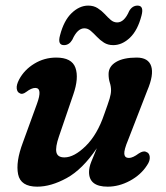

<svg xmlns="http://www.w3.org/2000/svg" viewBox="-20 -672 606 702"><path d="M514.5 -116.5Q526 -113 527.5 -98.5Q529 -84 517.5 -67.5Q495 -32.5 455 -11Q415 10.5 373.5 10.5Q305.5 10.5 305.5 -43Q305.5 -60 313.8 -80.8Q322 -101.5 334 -130Q281.5 -52.5 224 -21Q166.5 10.5 116 10.5Q55.5 10.5 46.2 -34.8Q37 -80 63.5 -150.5L115 -292Q136.5 -350.5 109 -350.5Q95 -350.5 76 -336Q61.5 -325 52.5 -331Q43 -334.5 41.2 -348Q39.5 -361.5 50 -381.5Q69 -417 105.5 -439.2Q142 -461.5 185.5 -461.5Q242.5 -461.5 255.8 -424.2Q269 -387 248 -326.5L195.5 -173Q182 -134 186.2 -115.2Q190.5 -96.5 215.5 -96.5Q251 -96.5 293.5 -138.2Q336 -180 361 -254Q375.5 -294 380.8 -311.5Q386 -329 386 -342Q386 -356 381.5 -369.8Q377 -383.5 377 -401Q377 -429 404 -445.2Q431 -461.5 479.5 -461.5Q522.5 -461.5 532.8 -430Q543 -398.5 518.5 -341L448.5 -160.5Q433 -123.5 434.5 -109Q436 -94.5 451.5 -94.5Q465.5 -94.5 487.5 -111Q504.5 -122 514.5 -116.5ZM394 -507Q374.5 -507 360 -516.2Q345.5 -525.5 334 -537.8Q322.5 -550 311.8 -559.2Q301 -568.5 288.5 -568.5Q263 -568.5 244.5 -527Q233 -507 214 -507Q189.5 -507 199.5 -543Q213.5 -597 242 -624.2Q270.5 -651.5 302.5 -651.5Q322.5 -651.5 337 -642.2Q351.5 -633 362.8 -620.8Q374 -608.5 384.8 -599.2Q395.5 -590 408.5 -590Q434.5 -590 452.5 -632Q464 -651.5 483 -651.5Q507 -651.5 497.5 -615.5Q483.5 -561 455 -534Q426.5 -507 394 -507Z"/></svg>

Font: Fraunces 72pt SuperSoft SemiBold
Style: Italic
Weight: 600
Italic angle: -16°
Version: Version 1.000;[b76b70a41]